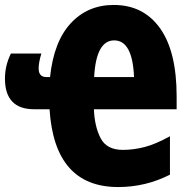

<svg xmlns="http://www.w3.org/2000/svg" viewBox="-27 -745 771 775"><path d="M514 -434H353Q361 -582 434 -582Q508 -582 514 -434ZM175 -434H160Q129 -434 129 -469Q129 -493 140 -529H17Q-7 -480 -7 -428Q-7 -304 111 -304H173Q193 10 450 10Q561 10 659 -40V-195Q601 -163 556.5 -151.5Q512 -140 469 -140Q404 -140 379.5 -186.5Q355 -233 352 -304H686V-356Q686 -537 619 -631Q552 -725 432 -725Q327 -725 258.5 -651Q190 -577 175 -434Z"/></svg>

Font: Noto Sans Display Condensed Black
Style: Regular
Weight: 900
Width: 3
Designer: Monotype Design team
Foundry: Monotype Imaging Inc.
Version: 1.000